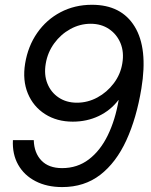

<svg xmlns="http://www.w3.org/2000/svg" viewBox="-20 -759 624 791"><path d="M236.3 11.7Q173.3 11.7 126.5 -12.5Q79.6 -36.6 54.9 -80.3Q30.3 -124 33.2 -181.6H119.1Q120.6 -128.9 150.6 -97.7Q180.7 -66.4 235.8 -66.4Q298.8 -66.4 346.2 -102.5Q393.6 -138.7 424.3 -202.1Q455.1 -265.6 468.8 -346.7H467.8Q436 -304.7 387.2 -281.2Q338.4 -257.8 279.8 -257.8Q214.4 -257.8 165.8 -288.8Q117.2 -319.8 94.7 -374Q72.3 -428.2 83.5 -497.1Q95.2 -568.8 133.3 -623.5Q171.4 -678.2 229.5 -708.7Q287.6 -739.3 358.9 -739.3Q480 -739.3 534.9 -649.4Q589.8 -559.6 562.5 -394.5Q542.5 -272.5 500.5 -180.9Q458.5 -89.4 393.1 -38.8Q327.6 11.7 236.3 11.7ZM296.9 -335.9Q341.3 -335.9 381.1 -357.4Q420.9 -378.9 448.7 -415.8Q476.6 -452.6 483.9 -498Q491.7 -543.9 476.6 -580.8Q461.4 -617.7 429.2 -639.4Q397 -661.1 353.5 -661.1Q309.6 -661.1 270 -639.4Q230.5 -617.7 203.4 -580.6Q176.3 -543.5 168.5 -497.1Q160.6 -451.2 175.3 -414.8Q189.9 -378.4 221.7 -357.2Q253.4 -335.9 296.9 -335.9Z"/></svg>

Font: Inter Display
Style: Italic
Weight: 400
Italic angle: -9.39999°
Designer: Rasmus Andersson
Foundry: rsms
Version: Version 4.000;git-a52131595